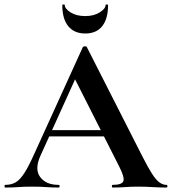

<svg xmlns="http://www.w3.org/2000/svg" viewBox="-28 -840 770 860"><path d="M171 -229 186 -257H474L481 -229ZM717 -12Q722 -12 722 -6Q722 0 717 0Q687 0 654.5 -2Q622 -4 592 -4Q558 -4 533 -2Q508 0 477 0Q473 0 473 -6Q473 -12 477 -12Q518 -12 524.5 -28.5Q531 -45 506 -94L303 -495L352 -581L153 -142Q126 -82 152 -47Q178 -12 234 -12Q239 -12 239 -6Q239 0 234 0Q204 0 179 -2Q154 -4 116 -4Q77 -4 53.5 -2Q30 0 -4 0Q-8 0 -8 -6Q-8 -12 -4 -12Q23 -12 42.5 -23.5Q62 -35 81.5 -65.5Q101 -96 126 -152L343 -629Q344 -632 352 -632.5Q360 -633 361 -629L611 -137Q635 -90 652.5 -62.5Q670 -35 685.5 -23.5Q701 -12 717 -12ZM354 -690Q304 -690 277.5 -723Q251 -756 251 -817Q251 -820 256.5 -820Q262 -820 262 -818Q262 -801 288 -784.5Q314 -768 354 -768Q392 -768 418.5 -784.5Q445 -801 445 -818Q445 -820 450.5 -820Q456 -820 456 -817Q456 -756 430 -723Q404 -690 354 -690Z"/></svg>

Font: Cormorant Infant Light
Style: Bold
Weight: 700
Version: Version 4.001